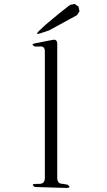

<svg xmlns="http://www.w3.org/2000/svg" viewBox="-20 -972 540 968"><path d="M155.3 -29.3Q132.8 -44.9 161.1 -44.9H176.8Q206.1 -44.9 206.1 -74.2V-712.9Q206.1 -742.2 177.7 -737.3H156.2Q130.9 -749 158.2 -753.9L248 -771.5Q266.6 -774.4 268.6 -753.9V-74.2Q268.6 -44.9 297.9 -44.9L320.3 -41Q342.8 -24.4 314.5 -24.4ZM368.2 -895.5 226.6 -818.4 182.6 -803.7Q155.3 -794.9 175.8 -815.4L208 -845.7L279.3 -905.3L333 -947.3L356.4 -952.1L376 -938.5L380.9 -915Z"/></svg>

Font: B2 Hana
Style: Regular
Weight: 500
Version: 2020-08-05; (max)